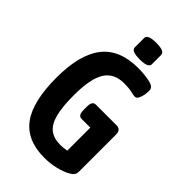

<svg xmlns="http://www.w3.org/2000/svg" viewBox="-263 -962 1055 1055"><g transform="rotate(45 265.0 -434.0)"><path d="M303 7Q167 7 103 -80Q39 -167 39 -352Q39 -531 107.5 -619Q176 -707 321 -707Q352 -707 381 -703Q410 -699 425 -694Q451 -685 451 -660Q451 -644 447.5 -626Q444 -608 436.5 -595Q429 -582 418 -582Q407 -582 384 -587.5Q361 -593 325 -593Q246 -593 210.5 -536Q175 -479 175 -351Q175 -261 189 -207Q203 -153 234 -129Q265 -105 316 -105Q337 -105 365 -110V-289H297Q270 -289 270 -332V-357Q270 -400 297 -400H457Q492 -400 492 -363V-72Q492 -47 464 -31Q435 -14 392 -3.5Q349 7 303 7ZM292 -746Q257 -746 241.5 -753Q226 -760 226 -774V-846Q226 -860 241.5 -867.5Q257 -875 292 -875Q327 -875 342.5 -867.5Q358 -860 358 -846V-774Q358 -761 342.5 -753.5Q327 -746 292 -746Z"/></g></svg>

Font: Asap Condensed SemiBold
Style: Regular
Weight: 600
Width: 3
Designer: Pablo Cosgaya
Foundry: Omnibus-Type
Version: Version 3.001; ttfautohint (v1.8.4.7-5d5b)